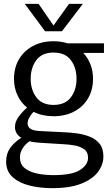

<svg xmlns="http://www.w3.org/2000/svg" viewBox="-20 -746 581 1001"><path d="M259 -140Q201 -140 155 -163Q141 -148 132.5 -133Q124 -118 124 -102Q124 -66 186 -63L324 -56Q349 -55 382 -50.5Q415 -46 446.5 -34Q478 -22 498.5 2.5Q519 27 519 70Q519 112 491.5 149.5Q464 187 405 211Q346 235 251 235Q191 235 136.5 222Q82 209 47 178.5Q12 148 12 96Q12 55 33 25.5Q54 -4 90 -27V-28Q58 -49 58 -84Q58 -111 77 -137Q96 -163 121 -185Q89 -211 71 -249.5Q53 -288 53 -335Q53 -393 79 -437Q105 -481 151.5 -506Q198 -531 259 -531Q298 -531 332 -520H522V-470H414Q438 -445 451.5 -410.5Q465 -376 465 -335Q465 -278 439.5 -234Q414 -190 367.5 -165Q321 -140 259 -140ZM259 -199Q320 -199 349.5 -238.5Q379 -278 379 -335Q379 -393 349.5 -432.5Q320 -472 259 -472Q199 -472 169.5 -432.5Q140 -393 140 -335Q140 -278 169.5 -238.5Q199 -199 259 -199ZM259 167Q356 167 397.5 140Q439 113 439 77Q439 46 418 31.5Q397 17 367.5 12Q338 7 313 6L184 -2Q150 -4 135 -10Q113 4 98.5 26.5Q84 49 84 74Q84 111 109.5 131Q135 151 174.5 159Q214 167 259 167ZM215 -583 109 -726H181L259 -613L340 -726H412L303 -583Z"/></svg>

Font: Murecho
Style: Regular
Weight: 400
Designer: Neil Summerour
Foundry: Positype
Version: Version 1.010; ttfautohint (v1.8.3)